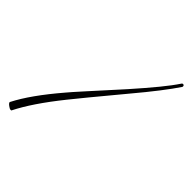

<svg xmlns="http://www.w3.org/2000/svg" viewBox="-181 -717 861 861"><g transform="rotate(45 249.0 -286.5)"><path d="M23 28Q16 28 6 20Q-5 12 -5 6L-4 4Q40 -82 141 -200Q147 -208 162 -224.5Q177 -241 200 -267L329 -410Q384 -472 422 -518.5Q460 -565 481 -597Q484 -601 487 -601Q495 -601 495 -593Q495 -590 494 -589Q472 -556 435 -508Q398 -460 345 -397L229 -257L168 -182Q71 -61 27 27Q27 28 23 28Z"/></g></svg>

Font: Puppies Play
Style: Regular
Weight: 400
Designer: Robert E. Leuschke
Foundry: Robert E. Leuschke
Version: Version 1.010; ttfautohint (v1.8.3)